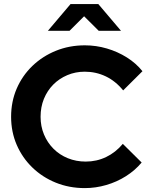

<svg xmlns="http://www.w3.org/2000/svg" viewBox="-20 -940 758 970"><path d="M408.4 10.3Q329.6 10.3 261.8 -17.2Q194 -44.7 143.3 -93.9Q92.6 -143 64.3 -208.5Q36.1 -274 36.1 -350Q36.1 -426.7 64.3 -492.2Q92.6 -557.7 143.6 -606.9Q194.7 -656 262.5 -683.5Q330.3 -711 408.4 -711Q465.6 -711 520 -695Q574.4 -679 620.8 -649.9Q667.2 -620.8 699.7 -580.3L602.2 -483.3Q564.1 -530.3 514.5 -554.1Q464.8 -577.8 408.4 -577.8Q361 -577.8 320.1 -560.4Q279.2 -543.1 248.9 -512.5Q218.7 -481.9 201.8 -440.5Q185 -399.1 185 -350Q185 -301.9 202.2 -260.7Q219.4 -219.5 250.1 -188.6Q280.9 -157.7 322.7 -140.7Q364.5 -123.7 413.3 -123.7Q468.3 -123.7 516.2 -146.7Q564.1 -169.7 600.5 -213.2L695.6 -119Q662.7 -79.4 616.7 -50.2Q570.7 -21 517.2 -5.4Q463.6 10.3 408.4 10.3ZM478.8 -784.3 404.9 -857.8 331.2 -784.3H221.8L336.5 -919.6H476.6L591.4 -784.3Z"/></svg>

Font: Red Hat Display VF
Style: Regular
Weight: 300
Designer: Pentagram, MCKL
Foundry: Pentagram, MCKL
Version: Version 1.023